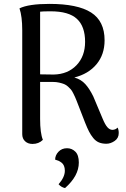

<svg xmlns="http://www.w3.org/2000/svg" viewBox="-20 -727 645 986"><path d="M584 -71.8Q589.8 -60.1 589.8 -43.9Q589.8 -17.6 568.8 -3.2Q547.9 11.2 525.9 11.2Q504.4 11.2 488 4.4Q471.7 -2.4 459 -18.1Q446.3 -33.7 437.3 -51.3Q428.2 -68.8 417 -97.2L374 -208Q368.2 -222.7 365.2 -229.2Q362.3 -235.8 355.7 -248.8Q349.1 -261.7 343.8 -267.8Q338.4 -273.9 329.1 -282.5Q319.8 -291 309.3 -295.2Q298.8 -299.3 284.2 -302.7Q269.5 -306.2 252 -306.2H186V-116.2Q186 -43.5 200.2 -8.8Q179.2 12.2 147 12.2Q123.5 12.2 108.9 -1.5Q94.2 -15.1 94.2 -38.1V-571.8Q94.2 -642.1 80.1 -684.1Q127 -707 233.9 -707Q378.4 -707 447.8 -662.8Q517.1 -618.7 517.1 -520Q517.1 -446.8 475.6 -397Q434.1 -347.2 361.8 -329.1Q396 -319.3 418 -295.2Q439.9 -271 459 -231.9L506.8 -118.2Q519.5 -87.4 531 -74.2Q542.5 -61 556.2 -60.1Q573.2 -60.1 584 -71.8ZM186 -345.2Q206.1 -344.2 255.9 -344.2Q328.1 -345.7 372.6 -391.8Q417 -438 417 -512.2Q417 -591.3 375 -630.1Q333 -668.9 240.2 -668.9Q198.2 -668.9 186 -667ZM324.2 34.2Q349.1 34.2 366.9 51.8Q384.8 69.3 384.8 107.9Q384.8 176.3 314 238.8Q294.9 234.9 280.8 219.2Q313 182.6 313 149.9Q313 135.3 308.6 124.8Q304.2 114.3 295.7 107.9Q287.1 101.6 280.3 98.6Q273.4 95.7 263.2 92.8Q263.2 70.3 280.3 52.2Q297.4 34.2 324.2 34.2Z"/></svg>

Font: Arima Madurai Medium
Style: Regular
Weight: 500
Designer: Joana Correia and Natanael Gama
Foundry: NDISCOVER
Version: Version 1.019;PS 001.019;hotconv 1.0.88;makeotf.lib2.5.64775